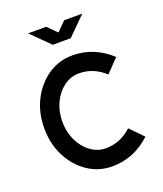

<svg xmlns="http://www.w3.org/2000/svg" viewBox="-131 -778 740 872"><g transform="rotate(-20 239.5 -342.5)"><path d="M262.7 6.3Q197.3 6.3 144.5 -29.3Q91.8 -64.9 60.8 -125.7Q29.8 -186.5 29.8 -261.7Q29.8 -336.9 60.8 -397.7Q91.8 -458.5 144.5 -494.1Q197.3 -529.8 262.7 -529.8Q366.2 -529.8 447.8 -455.1L387.2 -392.1Q332.5 -442.9 262.7 -442.9Q222.7 -442.9 189.5 -418.5Q156.2 -394 136.7 -352.8Q117.2 -311.5 117.2 -261.7Q117.2 -211.9 136.7 -170.9Q156.2 -129.9 189.5 -105.5Q222.7 -81.1 262.7 -81.1Q333 -81.1 387.7 -131.8L448.7 -69.3Q367.2 6.3 262.7 6.3ZM282.7 -605.5H195.8L108.4 -692.4H195.8L239.3 -648.9L282.7 -692.4H370.1Z"/></g></svg>

Font: Qaz
Style: Regular
Weight: 400
Designer: GGBotNet
Foundry: f0n7
Version: 0.70